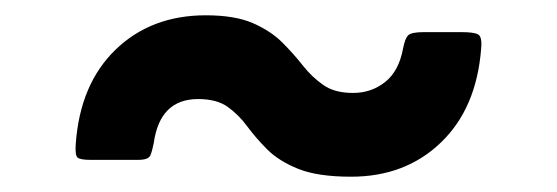

<svg xmlns="http://www.w3.org/2000/svg" viewBox="-20 -552 728 251"><path d="M239 -422.5Q189 -422.5 181 -365Q179 -354.5 176.5 -348.8Q174 -343 160.5 -343H98.5Q84.5 -343 81.2 -346.2Q78 -349.5 79 -363.5Q84.5 -442 131 -487Q177.5 -532 249 -532Q287 -532 310.5 -521.8Q334 -511.5 349 -496.5Q364 -481.5 376 -466.2Q388 -451 402.8 -440.8Q417.5 -430.5 441.5 -430.5Q465.5 -430.5 483.5 -444.8Q501.5 -459 507 -489Q509.5 -502 513.8 -506Q518 -510 534 -510H583.5Q599.5 -510 605 -507Q610.5 -504 609 -488.5Q603 -410.5 556.5 -365.8Q510 -321 439 -321Q395.5 -321 370 -331.2Q344.5 -341.5 329.5 -356.5Q314.5 -371.5 303.2 -386.8Q292 -402 277.8 -412.2Q263.5 -422.5 239 -422.5Z"/></svg>

Font: Besley* Condensed Heavy
Style: Regular
Weight: 800
Width: 3
Designer: Owen Earl
Foundry: indestructible type*
Version: Version 3.000; ttfautohint (v1.8.3)